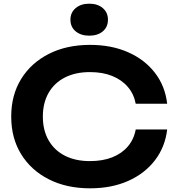

<svg xmlns="http://www.w3.org/2000/svg" viewBox="-20 -1009 963 1044"><path d="M889 -305Q878 -210 822.5 -137.5Q767 -65 676.5 -25Q586 15 470 15Q342 15 245.5 -34Q149 -83 95 -170.5Q41 -258 41 -375Q41 -492 95 -579.5Q149 -667 245.5 -716Q342 -765 470 -765Q586 -765 676.5 -725Q767 -685 822.5 -613Q878 -541 889 -445H718Q708 -498 675 -536.5Q642 -575 590 -596Q538 -617 469 -617Q390 -617 332.5 -587.5Q275 -558 244 -503.5Q213 -449 213 -375Q213 -301 244 -246.5Q275 -192 332.5 -162.5Q390 -133 469 -133Q538 -133 590 -153.5Q642 -174 675 -212.5Q708 -251 718 -305ZM465 -815Q420 -815 391.5 -838.5Q363 -862 363 -902Q363 -941 391.5 -965Q420 -989 465 -989Q511 -989 539 -965Q567 -941 567 -902Q567 -862 539 -838.5Q511 -815 465 -815Z"/></svg>

Font: Unbounded Medium
Style: Regular
Weight: 500
Designer: Luke Prowse, Jean-Baptiste Morizot, Fátima Lázaro, Florian Runge
Foundry: NaN
Version: Version 1.700